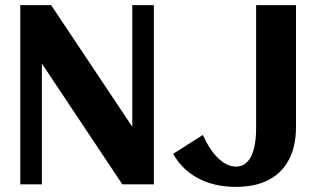

<svg xmlns="http://www.w3.org/2000/svg" viewBox="-20 -720 1229 750"><path d="M59.2 0V-700H179.7L518 -192.9L496.7 -185.9V-700H581V0H457.8L115.3 -514.2L143.5 -521.2V0ZM901.8 10Q817.4 10 754.3 -23.4Q691.1 -56.9 656.4 -119.1L772.4 -192.8Q798.7 -134.1 832.6 -101.7Q866.5 -69.2 902.2 -69.2Q927.3 -69.2 945 -86.7Q962.7 -104.1 971.6 -137.9Q980.5 -171.6 980.5 -219V-700H1136.2V-223.5Q1136.2 -148.8 1108.7 -96.6Q1081.3 -44.4 1029.2 -17.2Q977 10 901.8 10Z"/></svg>

Font: Sutasoma
Style: Regular
Weight: 400
Designer: Izhar Fathurrohim, Akbar Rohmanto, Arusyal Khofiqoini
Foundry: Kiwari Kolektiv
Version: Version 1.102